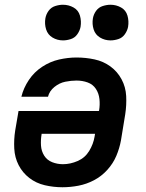

<svg xmlns="http://www.w3.org/2000/svg" viewBox="-20 -780 616 808"><path d="M243 8Q276 8 310 1.5Q344 -5 375.5 -21.5Q407 -38 431.5 -65Q456 -92 469.5 -124Q483 -156 489 -189L507 -299Q513 -338 511 -376Q509 -414 491.5 -446.5Q474 -479 444.5 -500.5Q415 -522 378 -530Q341 -538 302 -538Q266 -538 228.5 -529.5Q191 -521 157.5 -499Q124 -477 101.5 -443.5Q79 -410 70 -373H182Q188 -397 209 -414Q230 -431 254.5 -436Q279 -441 302 -441Q327 -441 349 -433Q371 -425 383.5 -406Q396 -387 398.5 -363Q401 -339 397 -315L396 -313H58L44 -231Q38 -193 40 -155Q42 -117 58.5 -85Q75 -53 103.5 -31Q132 -9 168.5 -0.5Q205 8 243 8ZM245 -89Q221 -89 199.5 -97.5Q178 -106 166 -125Q154 -144 152.5 -167.5Q151 -191 155 -215V-217H380L378 -205Q373 -174 355.5 -145Q338 -116 307 -102.5Q276 -89 245 -89ZM445 -610Q461 -610 478 -615.5Q495 -621 505.5 -636Q516 -651 519 -667Q523 -691 516.5 -714Q510 -737 489.5 -748.5Q469 -760 445 -760Q429 -760 412 -754.5Q395 -749 384.5 -734.5Q374 -720 371 -703Q367 -679 374 -656.5Q381 -634 401 -622Q421 -610 445 -610ZM245 -610Q261 -610 278 -615.5Q295 -621 305.5 -636Q316 -651 319 -667Q323 -691 316.5 -714Q310 -737 289.5 -748.5Q269 -760 245 -760Q229 -760 212 -754.5Q195 -749 184.5 -734.5Q174 -720 171 -703Q167 -679 174 -656.5Q181 -634 201 -622Q221 -610 245 -610Z"/></svg>

Font: Iosevka Sparkle SmBdObl
Style: Regular
Weight: 600
Italic angle: -9°
Designer: Belleve Invis
Foundry: Belleve Invis
Version: Version 4.5.0; ttfautohint (v1.8.3)